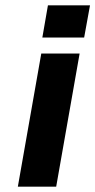

<svg xmlns="http://www.w3.org/2000/svg" viewBox="-20 -701 358 721"><path d="M160 -681H318L296 -560H139ZM135 -500H279L191 0H47Z"/></svg>

Font: Overused Grotesk
Style: Bold Italic
Weight: 700
Italic angle: -10°
Version: Version 0.003